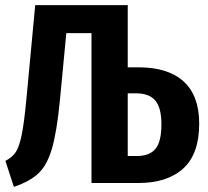

<svg xmlns="http://www.w3.org/2000/svg" viewBox="-20 -712 808 747"><path d="M755 -231Q755 -113 693 -56.5Q631 0 518 0H336V-583H238L213 -321Q201 -198 182 -133.5Q163 -69 129.5 -37.5Q96 -6 34 15L1 -86Q28 -100 41.5 -120.5Q55 -141 64.5 -187.5Q74 -234 83 -330L117 -692H478L477 -691V-450H520Q634 -450 694.5 -395Q755 -340 755 -231ZM608 -229Q608 -292 584.5 -320.5Q561 -349 508 -349H477V-105H512Q562 -105 585 -133Q608 -161 608 -229Z"/></svg>

Font: Fira Sans Extra Condensed SemiBold
Style: Regular
Weight: 600
Width: 1
Designer: Carrois Corporate & Edenspiekermann AG
Foundry: Carrois Corporate GbR & Edenspiekermann AG
Version: Version 4.203